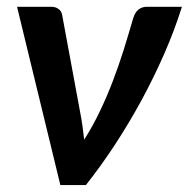

<svg xmlns="http://www.w3.org/2000/svg" viewBox="-20 -532 543 552"><path d="M503 -512.5H401C393 -512.5 385.5 -509.9 378.5 -504.8C371.5 -499.6 366.2 -490.7 362.5 -478C354.2 -449.3 345.2 -419.8 335.8 -389.2C326.2 -358.8 315.8 -328.5 304.2 -298.5C292.8 -268.5 280.2 -239.2 266.5 -210.8C252.8 -182.2 238 -155.5 222 -130.5C220.7 -143.2 219.1 -156 217.2 -169C215.4 -182 213.2 -195.3 210.5 -209L158.5 -490C157.2 -496.7 153.8 -502.1 148.2 -506.2C142.8 -510.4 135.7 -512.5 127 -512.5H29L153.5 0H227C255 -35.3 282.6 -73.7 309.8 -115C336.9 -156.3 362.5 -199.1 386.5 -243.2C410.5 -287.4 432.5 -332.3 452.5 -378C472.5 -423.7 489.3 -468.5 503 -512.5Z"/></svg>

Font: Lato
Style: Bold Italic
Weight: 700
Italic angle: -7°
Designer: Lukasz Dziedzic
Foundry: tyPoland Lukasz Dziedzic
Version: Version 2.007; 2014-02-27